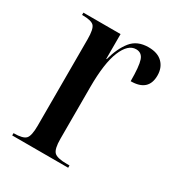

<svg xmlns="http://www.w3.org/2000/svg" viewBox="-137 -636 671 725"><g transform="rotate(30 198.0 -273.0)"><path d="M22 0V-10H23Q63 -10 75 -23Q87 -36 87 -80V-457Q87 -501 75.5 -513.5Q64 -526 25 -526H23V-536H185V-428H187Q201 -481 227 -513.5Q253 -546 302 -546Q342 -546 363 -525Q384 -504 384 -470Q384 -401 307 -401Q307 -466 298.5 -491Q290 -516 265 -516Q230 -516 208 -463Q186 -410 186 -305V-80Q186 -36 199 -23Q212 -10 255 -10H266V0Z"/></g></svg>

Font: Noto Serif Display ExtraCondensed Medium
Style: Regular
Weight: 500
Width: 2
Designer: Monotype Design Team
Foundry: Monotype Imaging Inc.
Version: Version 2.009